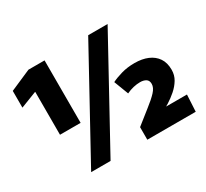

<svg xmlns="http://www.w3.org/2000/svg" viewBox="-140 -905 1192 1113"><g transform="rotate(-30 456.0 -348.0)"><path d="M129 -565H127L19 -523V-635L159 -696H267V-278H129ZM689 -696 307 0H177L559 -696ZM553 -84Q606 -127 647.5 -159Q689 -191 713 -217Q737 -243 737 -268Q737 -291 721.5 -300.5Q706 -310 683 -310Q661 -310 637.5 -304.5Q614 -299 591 -288L554 -385Q582 -399 622 -410.5Q662 -422 710 -422Q761 -422 798.5 -406Q836 -390 857 -359Q878 -328 878 -281Q878 -245 860.5 -216Q843 -187 816 -163.5Q789 -140 761 -122.5Q733 -105 712 -93L690 -112H883L877 0H553Z"/></g></svg>

Font: Murecho Thin Black
Style: Regular
Weight: 900
Version: Version 1.010